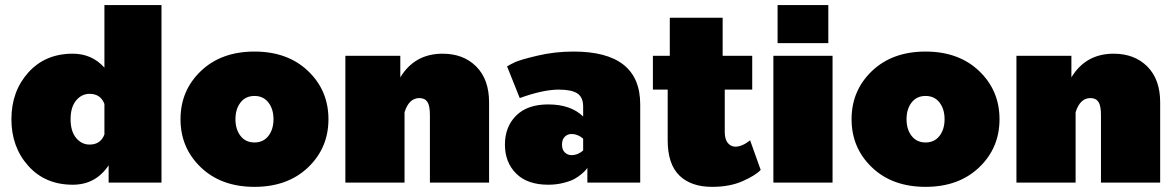

<svg xmlns="http://www.w3.org/2000/svg" viewBox="-20 -720 4632 757"><path d="M266.7 -508.3Q342.5 -508.3 391.7 -453.3V-700H616.7V0H408.3V-68.3Q357.5 8.3 266.7 8.3Q158.3 8.3 91.7 -65.8Q25 -140 25 -250Q25 -360 91.7 -434.2Q158.3 -508.3 266.7 -508.3ZM333.3 -150Q376.7 -150 391.7 -190V-310Q376.7 -350 333.3 -350Q301.7 -350 280 -323.8Q258.3 -297.5 258.3 -250Q258.3 -202.5 280 -176.2Q301.7 -150 333.3 -150Z M772.1 -60Q691.7 -136.7 691.7 -250Q691.7 -363.3 772.1 -440Q852.5 -516.7 983.3 -516.7Q1114.2 -516.7 1194.6 -440Q1275 -363.3 1275 -250Q1275 -136.7 1194.6 -60Q1114.2 16.7 983.3 16.7Q852.5 16.7 772.1 -60ZM928.3 -315.8Q908.3 -290 908.3 -250Q908.3 -210 928.3 -184.2Q948.3 -158.3 983.3 -158.3Q1018.3 -158.3 1038.3 -184.2Q1058.3 -210 1058.3 -250Q1058.3 -290 1038.3 -315.8Q1018.3 -341.7 983.3 -341.7Q948.3 -341.7 928.3 -315.8Z M1341.7 0V-500H1558.3V-415Q1615 -508.3 1725 -508.3Q1807.5 -508.3 1857.9 -457.5Q1908.3 -406.7 1908.3 -316.7V0H1675V-266.7Q1675 -303.3 1665 -318.3Q1655 -333.3 1633.3 -333.3Q1592.5 -333.3 1575 -277.5V0Z M2233.3 -108.3Q2258.3 -108.3 2279.2 -126.7V-173.3Q2258.3 -191.7 2233.3 -191.7Q2218.3 -191.7 2207.1 -181.2Q2195.8 -170.8 2195.8 -150Q2195.8 -129.2 2207.1 -118.8Q2218.3 -108.3 2233.3 -108.3ZM2141.7 -308.3Q2230 -308.3 2279.2 -260.8V-300Q2279.2 -336.7 2256.2 -351.7Q2233.3 -366.7 2183.3 -366.7Q2120.8 -366.7 2029.2 -333.3L1979.2 -458.3Q1990 -465 2010 -474.6Q2030 -484.2 2098.3 -500.4Q2166.7 -516.7 2241.7 -516.7Q2504.2 -516.7 2504.2 -308.3V0H2295.8V-58.3Q2294.2 -55.8 2290.8 -51.2Q2287.5 -46.7 2274.2 -35Q2260.8 -23.3 2245 -14.6Q2229.2 -5.8 2201.2 1.2Q2173.3 8.3 2141.7 8.3Q2059.2 8.3 2015 -35.8Q1970.8 -80 1970.8 -150Q1970.8 -220 2015 -264.2Q2059.2 -308.3 2141.7 -308.3Z M2554.2 -366.7V-500H2620.8V-650H2829.2V-500H2945.8V-366.7H2837.5V-200Q2837.5 -170.8 2849.6 -156.2Q2861.7 -141.7 2879.2 -141.7Q2905.8 -141.7 2937.5 -166.7L2979.2 -50Q2957.5 -27.5 2907.1 -5.4Q2856.7 16.7 2787.5 16.7Q2704.2 16.7 2658.3 -28.3Q2612.5 -73.3 2612.5 -166.7V-366.7Z M3029.2 0V-500H3262.5V0ZM3045.8 -550V-700H3245.8V-550Z M3417.9 -60Q3337.5 -136.7 3337.5 -250Q3337.5 -363.3 3417.9 -440Q3498.3 -516.7 3629.2 -516.7Q3760 -516.7 3840.4 -440Q3920.8 -363.3 3920.8 -250Q3920.8 -136.7 3840.4 -60Q3760 16.7 3629.2 16.7Q3498.3 16.7 3417.9 -60ZM3574.2 -315.8Q3554.2 -290 3554.2 -250Q3554.2 -210 3574.2 -184.2Q3594.2 -158.3 3629.2 -158.3Q3664.2 -158.3 3684.2 -184.2Q3704.2 -210 3704.2 -250Q3704.2 -290 3684.2 -315.8Q3664.2 -341.7 3629.2 -341.7Q3594.2 -341.7 3574.2 -315.8Z M3987.5 0V-500H4204.2V-415Q4260.8 -508.3 4370.8 -508.3Q4453.3 -508.3 4503.8 -457.5Q4554.2 -406.7 4554.2 -316.7V0H4320.8V-266.7Q4320.8 -303.3 4310.8 -318.3Q4300.8 -333.3 4279.2 -333.3Q4238.3 -333.3 4220.8 -277.5V0Z"/></svg>

Font: BoonTook
Style: Regular
Weight: 400
Designer: Sungsit Sawaiwan
Foundry: FontUni
Version: Version 3.0